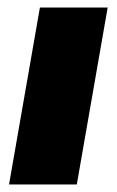

<svg xmlns="http://www.w3.org/2000/svg" viewBox="-20 -490 312 510"><path d="M4 0 86 -470H266L184 0Z"/></svg>

Font: Celebes Black
Style: Italic
Weight: 900
Italic angle: -10°
Designer: Anugrah Pasau
Foundry: Lafontype
Version: Version 1.000; ttfautohint (v1.8.4)